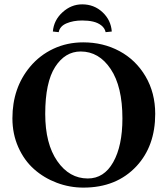

<svg xmlns="http://www.w3.org/2000/svg" viewBox="-20 -853 770 883"><path d="M351.1 -616.2Q279.3 -616.2 233.6 -545.2Q188 -474.1 188 -329.1Q188 -191.9 243.4 -112.1Q298.8 -32.2 383.8 -32.2Q458.5 -32.2 500.7 -107.2Q543 -182.1 543 -308.1Q543 -455.1 489 -535.6Q435.1 -616.2 351.1 -616.2ZM693.8 -329.1Q693.8 -181.6 607.9 -88.9Q516.1 9.8 363.8 9.8Q299.8 9.8 241 -12.5Q182.1 -34.7 136.7 -75Q91.3 -115.2 64.2 -176Q37.1 -236.8 37.1 -309.1Q37.1 -448.7 118.2 -545.9Q162.6 -599.1 225.6 -628.7Q288.6 -658.2 362.8 -658.2Q454.6 -658.2 529.5 -617.9Q604.5 -577.6 649.2 -502Q693.8 -426.3 693.8 -329.1ZM223.1 -708Q227.5 -760.3 267.6 -796.6Q307.6 -833 357.9 -833Q412.6 -833 451.4 -796.9Q490.2 -760.7 494.1 -708L465.8 -705.1Q461.9 -723.6 446 -736.1Q430.2 -748.5 408 -753.7Q385.7 -758.8 357.9 -758.8Q316.9 -758.8 285.9 -745.6Q254.9 -732.4 250 -705.1Z"/></svg>

Font: Linux Libertine G
Style: Bold
Weight: 700
Designer: Philipp H. Poll
Foundry: Philipp H. Poll
Version: Version 5.0.3